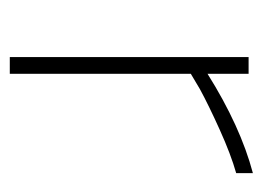

<svg xmlns="http://www.w3.org/2000/svg" viewBox="-94 -456 549 402"><g transform="rotate(90 181.0 -254.5)"><path d="M99 0V-500H134V-414Q244 -483 342 -509V-474Q303 -463 251 -439.5Q199 -416 166 -398L134 -379V0Z"/></g></svg>

Font: TypoPRO Titillium Title
Style: Regular
Weight: 250
Designer: Campivisivi
Foundry: Accademia di Belle Arti di Urbino and students of MA course of Visual design
Version: 1.000